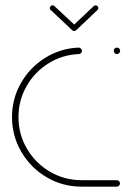

<svg xmlns="http://www.w3.org/2000/svg" viewBox="-20 -696 484 716"><path d="M24.8 -259.3Q24.8 -327.8 58 -386.1Q91.1 -444.4 148 -480Q204.8 -515.6 273 -518.5Q277.8 -518.5 281.7 -515Q285.6 -511.5 285.6 -506.3Q285.6 -501.5 282.2 -498Q278.9 -494.4 274.1 -494.4Q212.2 -491.9 160.6 -459.6Q108.9 -427.4 78.9 -374.4Q48.9 -321.5 48.9 -259.3Q48.9 -195.2 80.6 -141.3Q112.2 -87.4 166.3 -55.7Q220.4 -24.1 284.1 -24.1H415.2Q420.4 -24.1 423.9 -20.7Q427.4 -17.4 427.4 -12.2Q427.4 -7 423.9 -3.5Q420.4 0 415.2 0H284.1Q213.7 0 154.3 -34.8Q94.8 -69.6 59.8 -129.3Q24.8 -188.9 24.8 -259.3ZM404.1 -506.7Q404.1 -511.9 407.6 -515.2Q411.1 -518.5 415.9 -518.5Q421.1 -518.5 424.6 -515Q428.1 -511.5 428.1 -506.7Q428.1 -501.5 424.6 -498Q421.1 -494.4 415.9 -494.4Q410.7 -494.4 407.4 -498Q404.1 -501.5 404.1 -506.7ZM165.9 -665.9Q165.9 -670 168.9 -673.1Q171.9 -676.3 175.9 -676.3Q180 -676.3 183 -673.3L263.7 -597.8Q266.7 -594.8 266.7 -590.4Q266.7 -586.3 263.7 -583.3Q260.7 -580.4 256.7 -580.4Q252.2 -580.4 249.6 -583L168.9 -658.9Q165.9 -661.1 165.9 -665.9ZM336.7 -675.9Q340.7 -675.9 343.7 -673Q346.7 -670 346.7 -665.9Q346.7 -661.1 343.7 -658.9L264.1 -583.3L250 -598.1L329.6 -673.3Q332.2 -675.9 336.7 -675.9Z"/></svg>

Font: 26F Galaxy Sans Thin
Style: Regular
Weight: 100
Designer: C₂₉H₂₅N₃O₅
Version: Version 1.100